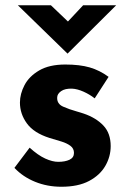

<svg xmlns="http://www.w3.org/2000/svg" viewBox="-20 -703 487 732"><path d="M214 9Q160 9 113.5 -10Q67 -29 35 -63L93 -140Q125 -111 152.5 -98.5Q180 -86 202 -86Q228 -86 245 -94Q262 -102 262 -120Q262 -137 248.5 -147Q235 -157 214 -163.5Q193 -170 169 -177Q109 -196 82.5 -232.5Q56 -269 56 -312Q56 -345 73.5 -378.5Q91 -412 129.5 -434.5Q168 -457 229 -457Q284 -457 322 -446Q360 -435 394 -410L341 -328Q322 -343 298.5 -353.5Q275 -364 255 -365Q228 -366 213 -355.5Q198 -345 198 -331Q197 -307 220.5 -296.5Q244 -286 273 -278Q280 -276 286.5 -274Q293 -272 299 -270Q346 -254 374 -224.5Q402 -195 402 -146Q402 -106 381.5 -70.5Q361 -35 319.5 -13Q278 9 214 9ZM174 -683 239 -621 297 -683H423L238 -499H237L48 -683Z"/></svg>

Font: Reem Kufi
Style: Bold
Weight: 700
Designer: Khaled Hosny
Version: Version 1.001